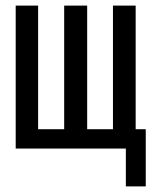

<svg xmlns="http://www.w3.org/2000/svg" viewBox="-20 -546 540 685"><path d="M36 -526H116V-85H209V-526H291V-85H383V-526H464V-16H36ZM500 -85V119H429V-85Z"/></svg>

Font: D2Coding ligature
Style: Regular
Weight: 400
Monospace: yes
Designer: Yong-Rak Park; Jeong-Hwan Yoon; Sang-Min Lee;
Foundry: NHN Corporation
Version: Version 1.3.2; Build 20180524